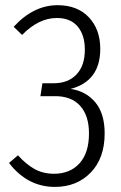

<svg xmlns="http://www.w3.org/2000/svg" viewBox="-20 -716 469 747"><path d="M193.8 11.2Q86.9 11.2 15.1 -82L49.8 -111.8Q82 -76.2 115 -58.1Q147.9 -40 189.9 -40Q252.9 -40 289.6 -80.8Q326.2 -121.6 326.2 -196.8Q326.2 -266.6 291.3 -304.9Q256.3 -343.3 189.9 -341.8H137.2L145 -392.1H189Q245.1 -392.1 277.6 -426.3Q310.1 -460.4 310.1 -522.9Q310.1 -579.6 282.2 -612.8Q254.4 -646 201.2 -646Q130.4 -646 65.9 -580.1L33.2 -611.8Q110.4 -695.8 204.1 -695.8Q281.2 -695.8 325.7 -648.7Q370.1 -601.6 370.1 -525.9Q370.1 -400.4 254.9 -370.1Q314.5 -361.3 350.8 -317.9Q387.2 -274.4 387.2 -196.8Q387.2 -100.6 333 -44.7Q278.8 11.2 193.8 11.2Z"/></svg>

Font: Fira Sans Compressed Light
Style: Regular
Weight: 300
Width: 1
Designer: Carrois Corporate & Edenspiekermann AG
Foundry: Carrois Corporate GbR & Edenspiekermann AG
Version: Version 4.203;PS 004.203;hotconv 1.0.88;makeotf.lib2.5.64775